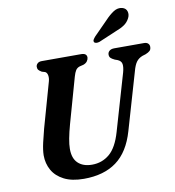

<svg xmlns="http://www.w3.org/2000/svg" viewBox="-98 -1011 1013 1112"><g transform="rotate(-10 408.0 -455.0)"><path d="M538.5 -220 635.5 -553Q644 -583.5 641 -602Q638 -620.5 616.5 -629.5L601 -635Q584 -643 577.2 -650.2Q570.5 -657.5 570.5 -669.5Q570.5 -682.5 580.5 -691.2Q590.5 -700 609.5 -700H784Q800 -700 808 -692.2Q816 -684.5 816 -673Q816 -657.5 807.8 -649.5Q799.5 -641.5 782 -634.5L762.5 -628.5Q739.5 -619.5 726.5 -601.8Q713.5 -584 704 -548.5L606.5 -213.5Q572.5 -95.5 498 -40.8Q423.5 14 306 14Q235.5 14 189.5 -9.5Q143.5 -33 121.2 -72.5Q99 -112 99 -160Q99.5 -192 109.2 -234.5Q119 -277 128.5 -312.5L203 -576.5Q208.5 -596 205.5 -612.2Q202.5 -628.5 191.5 -634L172.5 -639.5Q159 -647.5 153.8 -654Q148.5 -660.5 148.5 -672.5Q149 -683.5 157.8 -691.8Q166.5 -700 182.5 -700H414.5Q447.5 -700 447.5 -674.5Q447 -663.5 439.5 -653Q432 -642.5 416.5 -637L394 -631.5Q378.5 -626.5 370.5 -614Q362.5 -601.5 356 -578.5L281 -312.5Q255 -219 255 -171.5Q254.5 -115 284.2 -86.8Q314 -58.5 366.5 -58.5Q425.5 -58.5 469.2 -95.2Q513 -132 538.5 -220ZM592 -867Q619.5 -896.5 644.5 -912.5Q669.5 -928.5 695.5 -922Q717.5 -916 723 -896.5Q728.5 -877 718 -857Q706.5 -834.5 686.2 -820.8Q666 -807 633.5 -795L531 -751.5Q521.5 -748.5 512.5 -749.2Q503.5 -750 500 -756Q496.5 -763 501 -770.8Q505.5 -778.5 513 -787Z"/></g></svg>

Font: Fraunces 9pt Soft SemiBold
Style: Italic
Weight: 600
Italic angle: -16°
Version: Version 1.000;[b76b70a41]